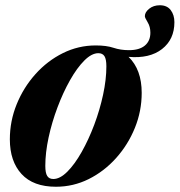

<svg xmlns="http://www.w3.org/2000/svg" viewBox="-20 -698 684 731"><path d="M519.5 -344.5Q519.5 -275 493.5 -211Q467.5 -147 422 -96.2Q376.5 -45.5 317.8 -16.2Q259 13 193 13Q106.5 13 62 -35.5Q17.5 -84 17.5 -167.5Q17.5 -237 43.5 -301Q69.5 -365 115 -415.8Q160.5 -466.5 219.5 -495.8Q278.5 -525 344.5 -525Q385.5 -525 412.2 -516Q439 -507 471 -507Q510.5 -507 531.5 -524.5Q552.5 -542 552.5 -573.5Q552.5 -596.5 542 -613.5Q531.5 -630.5 531.5 -636.5Q531.5 -651.5 548 -664.8Q564.5 -678 588.5 -678Q616 -678 630 -659.5Q644 -641 644 -613.5Q644 -548 596.8 -511.2Q549.5 -474.5 469.5 -481.5Q519.5 -433 519.5 -344.5ZM183 -16.5Q208.5 -16.5 236.5 -44.5Q264.5 -72.5 291 -119.5Q317.5 -166.5 338.8 -223Q360 -279.5 372.5 -337.5Q385 -395.5 385 -445.5Q385 -472.5 377.8 -484Q370.5 -495.5 354.5 -495.5Q329 -495.5 301 -467.5Q273 -439.5 246.5 -392.5Q220 -345.5 198.8 -289Q177.5 -232.5 165 -174.5Q152.5 -116.5 152.5 -66.5Q152.5 -39.5 159.8 -28Q167 -16.5 183 -16.5Z"/></svg>

Font: Newsreader 72pt
Style: Bold Italic
Weight: 700
Italic angle: -17°
Designer: Hugues Gentile
Foundry: Production Type
Version: Version 1.003; ttfautohint (v1.8.3)